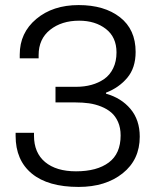

<svg xmlns="http://www.w3.org/2000/svg" viewBox="-20 -718 612 750"><path d="M287.1 12.2Q167.5 12.2 104.2 -40Q41 -92.3 41 -187V-199.2H112.8V-188Q112.8 -121.1 156.2 -85Q199.7 -48.8 276.9 -48.8Q358.9 -48.8 405 -83.3Q451.2 -117.7 451.2 -189Q451.2 -218.8 441.2 -241.5Q431.2 -264.2 414.8 -278.3Q398.4 -292.5 375.2 -301.8Q352.1 -311 327.6 -314.5Q303.2 -317.9 274.9 -317.9H196.8V-378.9H277.8Q309.6 -378.9 337.2 -386.5Q364.7 -394 387 -409.4Q409.2 -424.8 422.1 -451.4Q435.1 -478 435.1 -513.2Q435.1 -572.8 393.6 -605Q352.1 -637.2 289.1 -637.2Q220.7 -637.2 175.8 -601.6Q130.9 -565.9 130.9 -502.9V-490.2H57.1V-504.9Q57.1 -589.8 121.8 -644Q186.5 -698.2 287.1 -698.2Q387.7 -698.2 448.7 -650.6Q509.8 -603 509.8 -515.1Q509.8 -453.1 477.3 -414.3Q444.8 -375.5 394 -356V-352.1Q453.6 -335.4 489.7 -292.5Q525.9 -249.5 525.9 -184.1Q525.9 -94.2 459.2 -41Q392.6 12.2 287.1 12.2Z"/></svg>

Font: Archivo Light
Style: Regular
Weight: 300
Designer: Hector Gatti
Foundry: Omnibus-Type
Version: Version 2.001